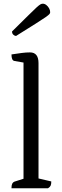

<svg xmlns="http://www.w3.org/2000/svg" viewBox="-20 -1017 335 1037"><path d="M42 0Q42 -17 46 -25Q50 -33 58 -36L118 -55L107 -41V-692L119 -677L57 -688Q42 -691 42 -723Q75 -728 98 -731Q121 -734 142 -734Q188 -734 188 -676V-43L176 -56L257 -37Q257 -22 253.5 -14.5Q250 -7 239 0ZM67 -823Q59 -823 52 -829.5Q45 -836 45 -847Q100 -901 131 -932Q162 -963 177 -976.5Q192 -990 198.5 -993.5Q205 -997 211 -997Q221 -997 230 -990Q239 -983 245 -972.5Q251 -962 251 -951Q251 -946 247 -941Q243 -936 226 -924Q209 -912 171.5 -888.5Q134 -865 67 -823Z"/></svg>

Font: Pitagon Serif
Style: Regular
Weight: 400
Designer: Travis Tran
Foundry: Pitagon
Version: Version 1.000;gftools[0.9.26]